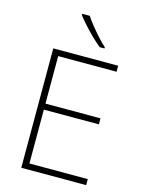

<svg xmlns="http://www.w3.org/2000/svg" viewBox="-138 -1030 827 1109"><g transform="rotate(15 275.5 -475.0)"><path d="M490 0H102V-714H490V-678H141V-394H470V-358H141V-36H490ZM257 -950Q271 -928 293.5 -900Q316 -872 341 -844.5Q366 -817 388 -797V-790H359Q333 -811 305 -838.5Q277 -866 252.5 -893.5Q228 -921 212 -942V-950Z"/></g></svg>

Font: Noto Sans ExtraLight
Style: Regular
Weight: 200
Designer: Monotype Design Team
Foundry: Monotype Imaging Inc.
Version: Version 2.007